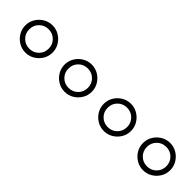

<svg xmlns="http://www.w3.org/2000/svg" viewBox="108 -1072 1385 1385"><g transform="rotate(45 800.0 -380.0)"><path d="M80 -380Q80 -342 99 -310.5Q118 -279 149.5 -260Q181 -241 219 -241Q257 -241 288.5 -260Q320 -279 339 -310.5Q358 -342 358 -380Q358 -418 339 -449.5Q320 -481 288.5 -500Q257 -519 219 -519Q181 -519 149.5 -500Q118 -481 99 -449.5Q80 -418 80 -380ZM120 -380Q120 -422 148.5 -450.5Q177 -479 219 -479Q261 -479 289.5 -450.5Q318 -422 318 -380Q318 -338 289.5 -309.5Q261 -281 219 -281Q177 -281 148.5 -309.5Q120 -338 120 -380Z M480 -380Q480 -342 499 -310.5Q518 -279 549.5 -260Q581 -241 619 -241Q657 -241 688.5 -260Q720 -279 739 -310.5Q758 -342 758 -380Q758 -418 739 -449.5Q720 -481 688.5 -500Q657 -519 619 -519Q581 -519 549.5 -500Q518 -481 499 -449.5Q480 -418 480 -380ZM520 -380Q520 -422 548.5 -450.5Q577 -479 619 -479Q661 -479 689.5 -450.5Q718 -422 718 -380Q718 -338 689.5 -309.5Q661 -281 619 -281Q577 -281 548.5 -309.5Q520 -338 520 -380Z M880 -380Q880 -342 899 -310.5Q918 -279 949.5 -260Q981 -241 1019 -241Q1057 -241 1088.5 -260Q1120 -279 1139 -310.5Q1158 -342 1158 -380Q1158 -418 1139 -449.5Q1120 -481 1088.5 -500Q1057 -519 1019 -519Q981 -519 949.5 -500Q918 -481 899 -449.5Q880 -418 880 -380ZM920 -380Q920 -422 948.5 -450.5Q977 -479 1019 -479Q1061 -479 1089.5 -450.5Q1118 -422 1118 -380Q1118 -338 1089.5 -309.5Q1061 -281 1019 -281Q977 -281 948.5 -309.5Q920 -338 920 -380Z M1280 -380Q1280 -342 1299 -310.5Q1318 -279 1349.5 -260Q1381 -241 1419 -241Q1457 -241 1488.5 -260Q1520 -279 1539 -310.5Q1558 -342 1558 -380Q1558 -418 1539 -449.5Q1520 -481 1488.5 -500Q1457 -519 1419 -519Q1381 -519 1349.5 -500Q1318 -481 1299 -449.5Q1280 -418 1280 -380ZM1320 -380Q1320 -422 1348.5 -450.5Q1377 -479 1419 -479Q1461 -479 1489.5 -450.5Q1518 -422 1518 -380Q1518 -338 1489.5 -309.5Q1461 -281 1419 -281Q1377 -281 1348.5 -309.5Q1320 -338 1320 -380Z"/></g></svg>

Font: text-security-circle
Style: Regular
Weight: 400
Monospace: yes
Foundry: Oskari Noppa
Version: Version 3.000;hotconv 1.0.118;makeotfexe 2.5.65603